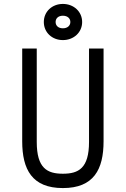

<svg xmlns="http://www.w3.org/2000/svg" viewBox="-20 -947 640 977"><path d="M300 -63C221 -63 167 -90 167 -225V-700H93V-228C93 -85 143 10 300 10C457 10 507 -85 507 -228V-700H433V-225C433 -90 379 -63 300 -63ZM203 -835C203 -782 245 -743 300 -743C355 -743 398 -782 398 -835C398 -888 355 -927 300 -927C245 -927 203 -888 203 -835ZM263 -835C263 -853 276 -867 300 -867C324 -867 338 -853 338 -835C338 -817 324 -803 300 -803C276 -803 263 -817 263 -835Z"/></svg>

Font: Fliege Mono Light
Style: Regular
Weight: 300
Version: Version 0.020;Glyphs 3.3 (3306)